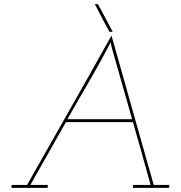

<svg xmlns="http://www.w3.org/2000/svg" viewBox="-20 -903 868 923"><path d="M36 -14 35 0H209L210 -14H126L297 -316H619Q641 -240 662 -164.5Q683 -89 704 -14H620L619 0H793L794 -14H719Q668 -194 617.5 -372.5Q567 -551 516 -732Q415 -551 313.5 -372.5Q212 -194 110 -14ZM304 -330Q353 -417 403 -502Q453 -587 499 -675Q500 -677 503 -682.5Q506 -688 512 -700L517 -675L615 -330ZM451 -883H436Q453 -850 470.5 -816.5Q488 -783 506 -750H522Q504 -783 486.5 -816.5Q469 -850 451 -883Z"/></svg>

Font: Josefin Slab Thin Thin
Style: Italic
Weight: 250
Italic angle: -12°
Version: Version 2.000